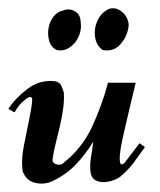

<svg xmlns="http://www.w3.org/2000/svg" viewBox="-28 -427 380 457"><path d="M97 4Q79 13 57 8.5Q35 4 26 -19Q22 -45 28.5 -78.5Q35 -112 41 -140.5Q47 -169 48.5 -185.5Q50 -202 36 -193Q24 -184 18 -176.5Q12 -169 7 -160Q5 -160 1 -162.5Q-3 -165 -8 -168Q9 -194 37.5 -215.5Q66 -237 101 -234Q114 -232 118 -223Q122 -214 124 -206Q125 -186 122 -166Q119 -146 114.5 -126.5Q110 -107 105 -87.5Q100 -68 97 -47Q97 -38 107.5 -35.5Q118 -33 124 -40Q168 -75 191.5 -126Q215 -177 229 -230H295Q291 -213 285.5 -190.5Q280 -168 274.5 -144Q269 -120 264 -98Q259 -76 257.5 -60.5Q256 -45 258.5 -38.5Q261 -32 269 -40L304 -86L317 -77Q303 -58 295 -46.5Q287 -35 281 -28.5Q275 -22 270.5 -17.5Q266 -13 260 -8Q253 -2 242 2Q231 6 220 6.5Q209 7 200 2.5Q191 -2 188 -14Q185 -32 188.5 -52Q192 -72 194 -90Q176 -60 152.5 -35.5Q129 -11 97 4ZM232 -406Q242 -409 251 -405.5Q260 -402 266.5 -395Q273 -388 276 -379.5Q279 -371 278 -364Q275 -340 258.5 -321.5Q242 -303 216 -308Q204 -317 200 -331Q196 -345 198.5 -360Q201 -375 209.5 -387.5Q218 -400 232 -406ZM122 -402Q137 -408 150.5 -400Q164 -392 164 -374Q166 -362 162.5 -349.5Q159 -337 151.5 -327Q144 -317 132.5 -311Q121 -305 107 -308Q93 -315 89 -330Q85 -345 87.5 -360Q90 -375 99 -387Q108 -399 122 -402Z"/></svg>

Font: Lucien Schoenschriftv CAT
Style: Regular
Weight: 400
Designer: Lucian Bernhard 1928
Foundry: CAT-Fonts Peter Wiegel
Version: Version 1.000